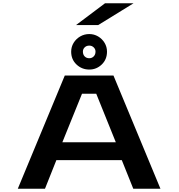

<svg xmlns="http://www.w3.org/2000/svg" viewBox="-20 -1167 1104 1187"><path d="M972 0H804L733 -177H328.5L258 0H90L380.5 -700H681.5ZM487 -587.5 365.5 -287.5H696L575 -587.5ZM532 -737Q486 -737 453 -768.2Q420 -799.5 420 -847.5Q420 -877.5 435.2 -902.2Q450.5 -927 476 -941.8Q501.5 -956.5 532 -956.5Q561.5 -956.5 586.5 -941.8Q611.5 -927 626.5 -902.2Q641.5 -877.5 641.5 -847.5Q641.5 -799.5 609 -768.2Q576.5 -737 532 -737ZM532 -807Q548 -807 559.2 -818.2Q570.5 -829.5 570.5 -848Q570.5 -863.5 559.2 -874.2Q548 -885 532 -885Q514.5 -885 503.5 -874.2Q492.5 -863.5 492.5 -848Q492.5 -829.5 503.5 -818.2Q514.5 -807 532 -807ZM587 -1012H450L629.5 -1147H806Z"/></svg>

Font: Trispace Expanded SemiBold
Style: Regular
Weight: 600
Width: 7
Designer: Tyler Finck
Foundry: Etcetera Type Company
Version: Version 1.210; ttfautohint (v1.8.3)